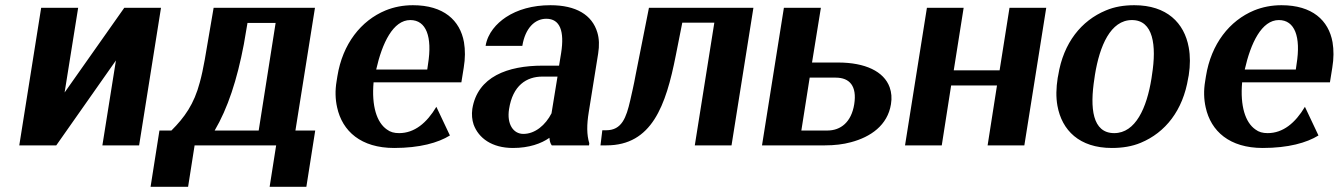

<svg xmlns="http://www.w3.org/2000/svg" viewBox="-20 -558 5139 737"><path d="M54 0H196L425 -326L373 0H514L598 -528H457L228 -203L280 -528H138Z M592 -57 558 159H702L727 0H1040L1015 159H1156L1190 -57H1114L1189 -528H800L766 -329C760 -296 754 -267 747 -242C725 -158 688 -107 638 -57ZM804 -57C854 -142 890 -251 916 -388L930 -470H1038L973 -57Z M1272 -246C1266 -211 1267 -177 1274 -146C1294 -54 1366 10 1493 10C1591 10 1662 -10 1707 -38L1655 -148C1618 -86 1571 -47 1512 -47C1493 -47 1478 -51 1465 -61C1426 -88 1406 -151 1414 -242H1751L1760 -298C1766 -334 1766 -366 1761 -396C1746 -480 1683 -538 1565 -538C1527 -538 1492 -531 1460 -518C1366 -479 1295 -390 1275 -265ZM1424 -291C1447 -393 1489 -481 1555 -481C1616 -481 1640 -417 1623 -312L1620 -291Z M1793 -140C1790 -118 1792 -98 1798 -80C1817 -28 1868 10 1949 10C2011 10 2058 -7 2089 -29C2090 -17 2092 -8 2098 0H2241L2242 -8C2232 -41 2232 -79 2240 -128L2276 -352C2281 -383 2280 -410 2273 -433C2253 -501 2191 -538 2093 -538C2024 -538 1966 -521 1922 -492C1886 -468 1852 -431 1844 -382H1985C1996 -450 2033 -486 2077 -486C2130 -486 2147 -438 2134 -355L2126 -306H2063C1929 -306 1813 -264 1793 -140ZM1934 -139C1948 -230 2001 -264 2062 -264H2120L2097 -123C2074 -78 2034 -44 1989 -44C1950 -44 1925 -82 1934 -139Z M2292 -58 2285 0H2308C2482 0 2536 -152 2574 -345L2599 -471H2722L2647 0H2788L2872 -528H2471L2420 -271C2413 -232 2405 -199 2399 -172C2384 -107 2367 -58 2307 -58Z M2905 0H3147C3183 0 3217 -4 3246 -12C3322 -32 3387 -77 3400 -158C3404 -182 3402 -203 3395 -223C3373 -284 3301 -318 3197 -318H3097L3131 -528H2989ZM3056 -57 3088 -260H3188C3241 -260 3270 -228 3259 -158C3248 -89 3207 -57 3156 -57Z M3454 0H3595L3631 -230H3807L3771 0H3912L3996 -528H3855L3817 -288H3641L3679 -528H3538Z M4040 -259C4034 -220 4033 -185 4039 -152C4056 -58 4123 10 4248 10C4288 10 4326 4 4359 -10C4453 -49 4521 -134 4541 -259L4543 -269C4549 -308 4549 -343 4543 -376C4526 -470 4459 -538 4334 -538C4294 -538 4258 -532 4225 -518C4131 -479 4062 -394 4042 -269ZM4181 -257 4183 -271C4201 -382 4243 -481 4325 -481C4407 -481 4420 -384 4402 -271L4400 -257C4382 -144 4339 -47 4257 -47C4173 -47 4163 -143 4181 -257Z M4606 -246C4600 -211 4601 -177 4608 -146C4628 -54 4700 10 4827 10C4925 10 4996 -10 5041 -38L4989 -148C4952 -86 4905 -47 4846 -47C4827 -47 4812 -51 4799 -61C4760 -88 4740 -151 4748 -242H5085L5094 -298C5100 -334 5100 -366 5095 -396C5080 -480 5017 -538 4899 -538C4861 -538 4826 -531 4794 -518C4700 -479 4629 -390 4609 -265ZM4758 -291C4781 -393 4823 -481 4889 -481C4950 -481 4974 -417 4957 -312L4954 -291Z"/></svg>

Font: Aerodynamic
Style: Obl
Weight: 500
Designer: Google
Version: Version 2.000980; 2014